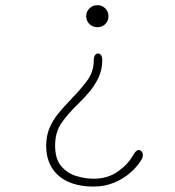

<svg xmlns="http://www.w3.org/2000/svg" viewBox="-20 -508 659 723"><path d="M349 -306.5Q356.5 -306.5 360.8 -300Q365 -293.5 365 -281.5Q365 -247.5 352.2 -218.8Q339.5 -190 318.8 -164.8Q298 -139.5 274 -116.5Q236.5 -80.5 212 -45.5Q187.5 -10.5 187.5 40Q187.5 91.5 211.2 118.5Q235 145.5 268.5 155.2Q302 165 332 165Q385.5 165 423.5 138.2Q461.5 111.5 481 77Q486.5 67.5 491.5 62.2Q496.5 57 502 57Q508 57 513 62.2Q518 67.5 518 75.5Q518 79 517 83.2Q516 87.5 513.5 92Q499 117 472.5 140.8Q446 164.5 410.5 179.5Q375 194.5 332 194.5Q277.5 194.5 237.5 176.8Q197.5 159 175.8 124.5Q154 90 154 40Q154 3.5 166.2 -25.5Q178.5 -54.5 199.5 -80.5Q220.5 -106.5 247 -133.5Q281 -168.5 307 -202.8Q333 -237 333 -279Q333 -292 337.2 -299.2Q341.5 -306.5 349 -306.5ZM346.5 -488.5Q364.5 -488.5 376.5 -476.5Q388.5 -464.5 388.5 -446.5Q388.5 -429.5 376.5 -417.5Q364.5 -405.5 346.5 -405.5Q329 -405.5 316.8 -417.5Q304.5 -429.5 304.5 -446.5Q304.5 -464.5 316.8 -476.5Q329 -488.5 346.5 -488.5Z"/></svg>

Font: Sono Monospace ExtraLight
Style: Regular
Weight: 250
Version: Version 2.112